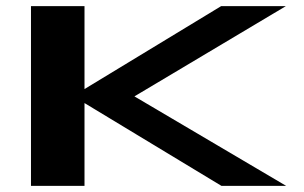

<svg xmlns="http://www.w3.org/2000/svg" viewBox="-20 -606 990 626"><path d="M81 0H255.5V-586H81ZM210 -288 414.5 -289.5 912 -586H701ZM702 0H913L414.5 -294L210 -297.5Z"/></svg>

Font: Anybody ExtraExpanded SemiBold
Style: Regular
Weight: 600
Width: 8
Version: Version 1.113;gftools[0.9.25]